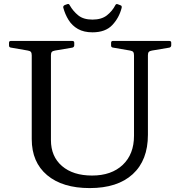

<svg xmlns="http://www.w3.org/2000/svg" viewBox="-20 -951 917 980"><path d="M735 -263Q735 -133 657.5 -62Q580 9 438 9Q299 9 220.5 -57Q142 -123 142 -241V-742H240V-236Q240 -152 296.5 -103.5Q353 -55 450 -55Q549 -55 606.5 -109.5Q664 -164 664 -258V-742H735ZM26 -732Q26 -742 35 -742H349Q359 -742 359 -733V-720Q359 -711 350 -708L261 -693Q249 -691 244.5 -686Q240 -681 240 -669V-527H142V-668Q142 -680 138 -685.5Q134 -691 122 -693L36 -708Q26 -709 26 -719ZM547 -732Q547 -742 556 -742H844Q854 -742 854 -733V-720Q854 -711 845 -708L756 -693Q744 -691 739.5 -686Q735 -681 735 -669V-527H664V-668Q664 -680 660 -685.5Q656 -691 644 -693L557 -708Q547 -709 547 -719ZM452 -786Q408 -786 378 -803Q348 -820 330 -849Q312 -878 303 -912Q301 -920 310 -925L324 -930Q332 -933 336 -924Q353 -894 379.5 -872.5Q406 -851 452 -851Q498 -851 525.5 -872.5Q553 -894 569 -925Q573 -933 582 -929L595 -924Q603 -922 601 -911Q588 -860 553 -823Q518 -786 452 -786Z"/></svg>

Font: Hahmlet
Style: Regular
Weight: 400
Designer: Minjoo Ham & Mark Frömberg
Foundry: hypertype
Version: Version 1.002